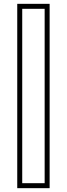

<svg xmlns="http://www.w3.org/2000/svg" viewBox="-20 -775 349 1002"><path d="M96 181H213V-729H96ZM70 -755H239V207H70Z"/></svg>

Font: CMG Sans Outline
Style: Outline
Weight: 700
Designer: Julieta Ulanovsky
Foundry: Julieta Ulanovsky
Version: Version 7.200